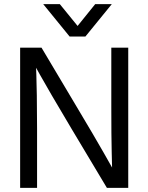

<svg xmlns="http://www.w3.org/2000/svg" viewBox="-20 -903 713 923"><path d="M76.8 0V-674H179.5L348.3 -390.3Q435.9 -243.7 477.4 -170.6Q518.8 -97.6 518.8 -97.6Q518.8 -97.6 517 -170.8Q515.1 -244.1 515.1 -389.5V-674H596.5V0H493.8L324.9 -282.2Q267.8 -377.9 229.6 -443.5Q191.4 -509 172.4 -543.2Q153.4 -577.3 153.4 -577.3Q153.4 -577.3 154.7 -543.4Q155.9 -509.6 157 -444.1Q158.2 -378.5 158.2 -283.7V0ZM314.7 -727.3H390.5L517.3 -883H437.5L353 -778.3L267.7 -883H187.9Z"/></svg>

Font: Hind Variable Light
Style: Regular
Weight: 300
Designer: Manushi Parikh, Satya Rajpurohit
Foundry: Indian Type Foundry
Version: Version 3.000